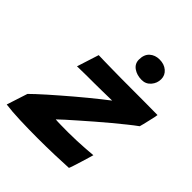

<svg xmlns="http://www.w3.org/2000/svg" viewBox="-238 -864 998 998"><g transform="rotate(45 260.5 -365.0)"><path d="M425.6 -1.6Q385.8 0.8 325.3 2.6Q264.9 4.5 200.4 4.5Q133.8 4.5 70.4 2.2Q7.1 -0.1 -36.1 -6L1.2 -121Q13.5 -133.4 32.6 -151.1Q51.6 -168.9 75.8 -190.3Q100 -211.8 127.3 -235.4Q154.6 -259.1 182.9 -283.1Q211.2 -307.1 239 -329.9Q266.8 -352.8 291.9 -372.6Q317 -392.5 337.1 -407.9Q328.1 -407.8 308 -407.4Q287.9 -407 262.7 -406.6Q237.5 -406.1 211.8 -406Q186 -405.9 165.9 -405.9Q152 -405.9 137.9 -405.7Q123.9 -405.5 112.1 -405.2Q100.2 -405 92.2 -404.9Q84.1 -404.8 81.9 -404.5L120.6 -525.5Q136.5 -525 163.8 -524.4Q191 -523.9 224.1 -523.4Q257.2 -522.9 291.2 -522.6Q325.2 -522.4 355 -522.4Q406 -522.4 461.2 -522.2Q516.4 -522 557 -521.4Q557 -518 553.9 -503.8Q550.8 -489.5 546.6 -471.2Q542.5 -453 538.6 -437.2Q534.6 -421.5 532.6 -414.9Q510.2 -398.8 480.3 -374.7Q450.4 -350.6 416.8 -322.8Q383.2 -294.9 349.9 -266Q316.6 -237.1 286.7 -210.8Q256.8 -184.5 233.7 -163.9Q210.6 -143.2 198.8 -131.4Q209.9 -130.1 238.9 -129.7Q268 -129.2 292.2 -129.2Q323.5 -129.2 356.6 -130.6Q389.8 -131.9 419.2 -134Q448.6 -136.1 468.8 -138.2Q467.4 -133.1 461.8 -114.1Q456.1 -95.1 448.9 -71.3Q441.6 -47.5 435.2 -27.8Q428.8 -8 425.6 -1.6ZM360.5 -733.5Q394.9 -733.5 416.9 -714.6Q439 -695.6 439 -667.1Q439 -637.2 419.5 -614.6Q400 -591.9 369.5 -591.9Q334.5 -591.9 309.6 -609.2Q284.6 -626.6 284.6 -656.9Q284.6 -694.6 306.2 -714.1Q327.9 -733.5 360.5 -733.5Z"/></g></svg>

Font: Grandstander Thin
Style: Italic
Weight: 100
Italic angle: -15°
Designer: Tyler Finck
Foundry: Etcetera Type Co
Version: Version 1.200